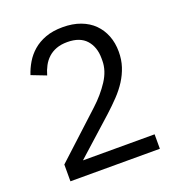

<svg xmlns="http://www.w3.org/2000/svg" viewBox="-129 -817 858 924"><g transform="rotate(-20 300.0 -355.0)"><path d="M533 0H75V-86L303 -296Q352 -341 385 -391.5Q418 -442 418 -493V-505Q418 -563 386 -599Q354 -635 289 -635Q257 -635 233 -626Q209 -617 191.5 -601Q174 -585 162.5 -563.5Q151 -542 144 -517L69 -546Q79 -577 96.5 -606.5Q114 -636 140.5 -659Q167 -682 204.5 -696Q242 -710 293 -710Q344 -710 384 -695Q424 -680 451 -653Q478 -626 492.5 -589Q507 -552 507 -507Q507 -466 495.5 -431Q484 -396 464 -364.5Q444 -333 415.5 -303Q387 -273 354 -243L166 -74H533Z"/></g></svg>

Font: IBM Plex Sans Thai
Style: Regular
Weight: 400
Designer: Mike Abbink, Paul van der Laan, Pieter van Rosmalen, Ben Mitchell, Mark Frömberg
Foundry: Bold Monday
Version: Version 1.2